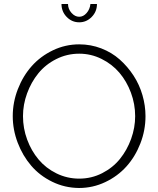

<svg xmlns="http://www.w3.org/2000/svg" viewBox="-20 -937 793 962"><path d="M433.1 -917H465.8Q465.8 -878.9 439.5 -852.1Q413.1 -825.2 377 -825.2Q340.3 -825.2 314.2 -852.1Q288.1 -878.9 288.1 -917H320.8Q320.8 -892.1 338.1 -872.6Q355.5 -853 377 -853Q397.5 -853 413.8 -871.6Q430.2 -890.1 433.1 -917ZM43.9 -355Q43.9 -424.8 69.6 -490.7Q95.2 -556.6 139.2 -606Q183.1 -655.3 245.4 -685.1Q307.6 -714.8 377 -714.8Q434.6 -714.8 487.3 -694.6Q540 -674.3 579.8 -638.9Q619.6 -603.5 649.2 -558.1Q678.7 -512.7 693.8 -460.2Q709 -407.7 709 -355Q709 -284.2 683.3 -218.3Q657.7 -152.3 613.8 -103.3Q569.8 -54.2 507.6 -24.7Q445.3 4.9 376 4.9Q304.2 4.4 241.5 -26.4Q178.7 -57.1 136 -107.2Q93.3 -157.2 68.6 -222.2Q43.9 -287.1 43.9 -355ZM377 -42Q438.5 -42 491.9 -69.3Q545.4 -96.7 581.1 -140.9Q616.7 -185.1 637 -241.2Q657.2 -297.4 657.2 -355Q657.2 -415.5 636 -472.7Q614.7 -529.8 578.1 -572.8Q541.5 -615.7 488.8 -641.8Q436 -668 377 -668Q315.4 -668 261.7 -640.9Q208 -613.8 172.1 -569.6Q136.2 -525.4 115.7 -469.2Q95.2 -413.1 95.2 -355Q95.2 -293.9 116.2 -237.3Q137.2 -180.7 173.6 -137.5Q210 -94.2 263.2 -68.1Q316.4 -42 377 -42Z"/></svg>

Font: Rawline Light
Style: Regular
Weight: 300
Designer: Matt McInerney, Pablo Impallari, Rodrigo Fuenzalida
Foundry: Matt McInerney, Pablo Impallari, Rodrigo Fuenzalida
Version: Version 4.020;PS 004.020;hotconv 1.0.88;makeotf.lib2.5.64775